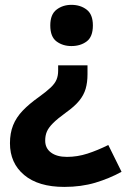

<svg xmlns="http://www.w3.org/2000/svg" viewBox="-20 -576 517 777"><path d="M334.1 -275.3Q334.1 -242.6 326.6 -216.7Q319.1 -190.9 300.2 -167.9Q281.3 -144.9 247 -120.6Q212.1 -95.3 194.1 -77.1Q176 -58.8 169.5 -43Q162.9 -27.2 162.9 -7Q162.9 24 186.5 41.4Q210 58.9 251 58.9Q293 58.9 334.1 45.6Q375.1 32.3 418.3 10.8L471.9 119.2Q422.7 146.3 365.7 163.4Q308.6 180.4 240.1 180.4Q135.3 180.4 77.8 132.2Q20.3 84 20.3 3.6Q20.3 -37.2 33 -69Q45.7 -100.8 71.9 -128.2Q98.1 -155.6 137.1 -183.2Q168.7 -206.1 185.4 -222Q202.1 -237.9 208.7 -253.7Q215.3 -269.5 215.3 -289.6V-311.5H334.1ZM355.9 -473.1Q355.9 -427 330.7 -408.3Q305.6 -389.6 268.9 -389.6Q234.1 -389.6 208.8 -408.3Q183.5 -427 183.5 -473.1Q183.5 -517.7 208.8 -537Q234.1 -556.4 268.9 -556.4Q305.6 -556.4 330.7 -537Q355.9 -517.7 355.9 -473.1Z"/></svg>

Font: Noto Sans Meetei Mayek
Style: Regular
Weight: 400
Designer: Monotype Design Team and Neelakash Kshetrimayum
Foundry: Monotype Imaging Inc.
Version: Version 2.002